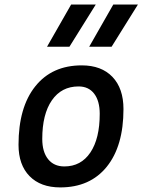

<svg xmlns="http://www.w3.org/2000/svg" viewBox="-20 -815 627 845"><path d="M245.1 9.8Q158.7 9.8 110.1 -39.8Q61.5 -89.4 61.5 -177.7Q61.5 -342.8 135.3 -435.1Q209 -527.3 339.8 -527.3Q426.3 -527.3 474.9 -476.6Q523.4 -425.8 523.4 -335Q523.4 -172.4 450 -81.3Q376.5 9.8 245.1 9.8ZM263.2 -82.5Q336.4 -82.5 377.7 -143.8Q418.9 -205.1 418.9 -314Q418.9 -370.6 394.5 -402.6Q370.1 -434.6 325.7 -434.6Q250.5 -434.6 208.3 -373.5Q166 -312.5 166 -203.6Q166 -146.5 191.7 -114.5Q217.3 -82.5 263.2 -82.5ZM372.6 -609.4 478.5 -794.9H586.9L471.2 -609.4ZM187 -609.4 293 -794.9H401.4L285.6 -609.4Z"/></svg>

Font: Cascadia Code
Style: Italic
Weight: 400
Italic angle: -10°
Designer: Aaron Bell
Foundry: Saja Typeworks
Version: Version 2407.024